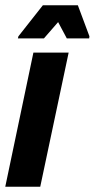

<svg xmlns="http://www.w3.org/2000/svg" viewBox="-34 -710 360 730"><path d="M-14 0 93 -510H227L119 0ZM34 -564 36 -572 129 -690H262L306 -572L305 -564H220L187 -626L133 -564Z"/></svg>

Font: Saira Condensed ExtraBold
Style: Italic
Weight: 800
Width: 3
Italic angle: -12°
Designer: Hector Gatti with collaboration of the Omnibus-Type team
Foundry: Omnibus-Type
Version: Version 1.101